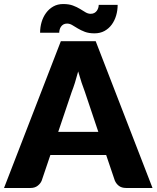

<svg xmlns="http://www.w3.org/2000/svg" viewBox="-33 -933 777 953"><path d="M0 0ZM724 0H593Q571 0 557.5 -10.2Q544 -20.5 537 -36.5L494 -163.5H217L174 -36.5Q168.5 -22.5 154.2 -11.2Q140 0 119 0H-13L269 -728.5H442ZM256 -278.5H455L388 -478Q380.5 -497 372 -522.8Q363.5 -548.5 355 -578.5Q347 -548 338.8 -522Q330.5 -496 323 -477ZM417 -864.5Q428 -864.5 435.5 -868.8Q443 -873 447.8 -879.8Q452.5 -886.5 454.8 -894.2Q457 -902 457 -909H551Q551 -881.5 543.5 -856Q536 -830.5 521.5 -810.8Q507 -791 485.5 -779.2Q464 -767.5 436 -767.5Q408 -767.5 388.2 -775Q368.5 -782.5 353.2 -791.8Q338 -801 325.5 -808.5Q313 -816 300 -816Q289 -816 281.5 -811.5Q274 -807 269.5 -800.2Q265 -793.5 263 -785.5Q261 -777.5 261 -770.5H166Q166 -798 173.5 -823.5Q181 -849 195.8 -869Q210.5 -889 231.8 -901Q253 -913 281 -913Q309 -913 329 -905.5Q349 -898 364 -888.8Q379 -879.5 391.5 -872Q404 -864.5 417 -864.5Z"/></svg>

Font: Lato Black
Style: Regular
Weight: 900
Designer: Lukasz Dziedzic
Foundry: tyPoland Lukasz Dziedzic
Version: Version 2.007; 2014-02-27